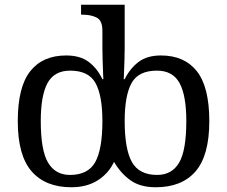

<svg xmlns="http://www.w3.org/2000/svg" viewBox="-20 -780 958 810"><path d="M281 10Q172 10 113.5 -57Q55 -124 55 -269Q55 -413 107.5 -479.5Q160 -546 259 -546Q318 -546 354 -519Q390 -492 412 -446H416Q416 -446 415 -469Q414 -492 413 -523Q412 -554 412 -576V-650Q412 -694 387.5 -706Q363 -718 330 -718H322V-760H506V-576Q506 -554 505 -523Q504 -492 503 -469Q502 -446 502 -446H506Q529 -492 565 -519Q601 -546 659 -546Q758 -546 810.5 -479.5Q863 -413 863 -269Q863 -124 805 -57Q747 10 637 10Q572 10 531 -19Q490 -48 461 -97Q438 -48 392 -19Q346 10 281 10ZM275 -42Q352 -42 382 -96.5Q412 -151 412 -269Q412 -377 383 -429.5Q354 -482 276 -482Q209 -482 180.5 -429.5Q152 -377 152 -270Q152 -145 183 -93.5Q214 -42 275 -42ZM643 -42Q705 -42 735.5 -93.5Q766 -145 766 -270Q766 -377 737.5 -429.5Q709 -482 642 -482Q564 -482 535 -429.5Q506 -377 506 -269Q506 -151 536.5 -96.5Q567 -42 643 -42Z"/></svg>

Font: NotoSerif-Regular
Style: Regular
Weight: 400
Designer: Monotype Design Team
Foundry: Monotype Imaging Inc.
Version: Version 2.007; ttfautohint (v1.8) -l 8 -r 50 -G 200 -x 14 -D